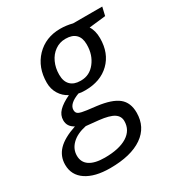

<svg xmlns="http://www.w3.org/2000/svg" viewBox="-245 -669 966 1034"><g transform="rotate(-30 237.5 -152.5)"><path d="M441.9 -394Q441.9 -300.8 385 -245.4Q328.1 -189.9 232.9 -189.9Q206.5 -189.9 191.9 -193.8Q124 -168.5 124 -129.9Q124 -111.3 138.2 -104.2Q152.3 -97.2 187 -92.8L244.1 -85.9Q333 -74.7 372.6 -42.7Q412.1 -10.7 412.1 51.8Q412.1 141.6 340.8 190.9Q269.5 240.2 140.1 240.2Q45.4 240.2 -8.3 204.1Q-62 168 -62 103Q-62 50.8 -26.4 13.4Q9.3 -23.9 86.9 -49.8Q48.8 -69.8 48.8 -108.9Q48.8 -141.1 72.5 -165.5Q96.2 -189.9 143.1 -211.9Q111.3 -228 92.3 -258.8Q73.2 -289.6 73.2 -329.1Q73.2 -423.3 131.3 -484.4Q189.9 -544.9 280.8 -544.9Q317.9 -544.9 356 -535.2H537.1L524.9 -482.9L421.9 -471.2Q441.9 -440.9 441.9 -394ZM240.2 -247.1Q293.5 -247.1 328.1 -291.5Q362.8 -335.9 362.8 -398.4Q362.8 -399.9 362.8 -401.9Q362.8 -441.9 341.3 -462.9Q319.8 -483.9 279.8 -483.9Q278.3 -483.9 276.4 -483.9Q241.7 -483.9 212.9 -463.6Q184.1 -443.4 168.5 -408.9Q152.8 -374.5 152.8 -334.5Q152.8 -333.5 152.8 -332Q152.8 -291 174.6 -269Q196.3 -247.1 235.8 -247.1Q238.3 -247.1 240.2 -247.1ZM143.1 176.8Q232.4 176.8 282.2 145.8Q332 114.7 332 58.1Q332 27.3 305.2 10Q278.3 -7.3 215.8 -14.2L138.2 -22Q80.1 -9.8 48.6 20.8Q17.1 51.3 17.1 92.5Q17.1 133.8 49.3 155.3Q81.5 176.8 143.1 176.8Z"/></g></svg>

Font: Open Sans Hebrew
Style: Italic
Weight: 400
Italic angle: -12°
Foundry: Ascender Corporation, Yanek Iontef
Version: Version 2.001;PS 002.001;hotconv 1.0.70;makeotf.lib2.5.58329